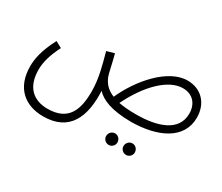

<svg xmlns="http://www.w3.org/2000/svg" viewBox="-102 -592 1239 1072"><g transform="rotate(30 517.5 -56.5)"><path d="M246 232C416 232 466 107 458 -55C492 -18 556 12 685 13C857 12 994 -52 994 -191C994 -281 936 -345 846 -345C721 -345 594 -197 533 -60C488 -78 465 -106 451 -141C442 -166 438 -198 418 -274L369 -260C391 -179 412 -105 412 -24C412 90 383 183 246 183C158 183 94 134 94 18C94 -32 110 -85 142 -148L101 -170C52 -76 44 -17 44 25C44 165 130 232 246 232ZM845 -295C910 -295 946 -250 946 -189C946 -73 822 -37 690 -37C645 -37 608 -40 578 -46C648 -190 750 -295 845 -295ZM755 187C775 187 791 170 791 151C791 130 775 113 755 113C734 113 718 130 718 151C718 170 734 187 755 187ZM643 187C663 187 679 170 679 151C679 130 663 113 643 113C622 113 606 130 606 151C606 170 622 187 643 187Z"/></g></svg>

Font: Noto Sans Arabic ExtCond Light
Style: Regular
Weight: 300
Width: 2
Designer: Monotype Design Team, Nadine Chahine, Nizar Qandah and Khaled Hosny
Foundry: Monotype Imaging Inc.
Version: Version 2.012